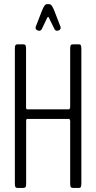

<svg xmlns="http://www.w3.org/2000/svg" viewBox="-20 -919 470 939"><path d="M172.9 -768.6Q167.5 -768.6 161.6 -771.2Q155.8 -773.9 155.8 -777.8Q153.8 -778.3 153.8 -782.2Q153.8 -784.2 154.8 -788.1L184.6 -865.2Q191.9 -883.3 197.5 -891.1Q203.1 -898.9 210.4 -898.9H219.7Q227.1 -898.9 232.9 -891.4Q238.8 -883.8 246.1 -865.2L275.9 -788.1Q276.9 -784.2 276.9 -781.7Q276.9 -777.8 274.9 -777.8Q274.9 -773.9 269 -771.2Q263.2 -768.6 257.8 -768.6Q251 -768.6 246.1 -777.3L219.7 -831.1Q217.3 -836.9 215.3 -836.9Q213.9 -836.9 210.4 -831.1L184.6 -777.3Q179.7 -768.6 172.9 -768.6ZM64.5 0Q58.1 0 55.4 -4.2Q52.7 -8.3 52.7 -22.9V-679.2Q52.7 -693.8 55.4 -698Q58.1 -702.1 64.5 -702.1H94.7Q101.6 -702.1 104.5 -698Q107.4 -693.8 107.4 -679.2V-392.6Q107.4 -391.1 108.6 -387.7Q109.9 -384.3 110.4 -384.3H318.8Q319.3 -384.3 321.3 -388.4Q323.2 -392.6 323.2 -394V-679.2Q323.2 -693.8 326.2 -698Q329.1 -702.1 336.4 -702.1H366.7Q372.6 -702.1 375.2 -698Q377.9 -693.8 377.9 -679.2V-22.9Q377.9 -8.3 375.2 -4.2Q372.6 0 366.7 0H336.4Q329.1 0 326.2 -4.2Q323.2 -8.3 323.2 -22.9V-328.1Q323.2 -329.6 321.5 -333.5Q319.8 -337.4 319.3 -337.4H110.8Q110.4 -337.4 109.1 -334Q107.9 -330.6 107.9 -329.1V-22.9Q107.9 -8.3 105 -4.2Q102.1 0 95.2 0Z"/></svg>

Font: BenchNine Light
Style: Regular
Weight: 300
Version: Version 1 ; ttfautohint (v0.92.18-e454-dirty) -l 8 -r 50 -G 